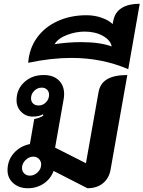

<svg xmlns="http://www.w3.org/2000/svg" viewBox="-20 -992 763 1021"><path d="M20 -87Q20 -139 53 -177Q86 -215 139 -226L162 -359Q174 -361 188 -366Q202 -371 211 -378L208 -384Q187 -372 155 -372Q118 -372 93 -397Q68 -422 68 -459Q68 -517 109 -555Q150 -593 212 -593Q263 -593 292 -565.5Q321 -538 321 -491Q321 -477 318 -462L273 -207L437 -124L504 -502Q512 -548 549.5 -570.5Q587 -593 657 -593L568 -90Q560 -44 527.5 -17.5Q495 9 445 9L265 -83Q249 -40 212 -15.5Q175 9 128 9Q81 9 50.5 -18Q20 -45 20 -87ZM241 -488Q241 -505 230 -515.5Q219 -526 202 -526Q179 -526 162 -509Q145 -492 145 -469Q145 -452 156 -441.5Q167 -431 185 -431Q208 -431 224.5 -448Q241 -465 241 -488ZM199 -117Q199 -135 187 -147Q175 -159 157 -159Q134 -159 115.5 -140.5Q97 -122 97 -99Q97 -81 109 -69.5Q121 -58 139 -58Q162 -58 180.5 -76Q199 -94 199 -117Z M440 -911Q483 -911 521 -897.5Q559 -884 579 -864L583 -884Q592 -928 628 -950Q664 -972 723 -972L662 -624Q523 -684 360 -684Q252 -684 130 -658Q135 -733 176 -790.5Q217 -848 286 -879.5Q355 -911 440 -911ZM412 -768Q511 -768 574 -745Q568 -778 527.5 -801Q487 -824 430 -824Q383 -824 336 -806Q289 -788 270 -757Q342 -768 412 -768Z"/></svg>

Font: K2D ExtraBold
Style: Italic
Weight: 800
Italic angle: -10°
Designer: Katatrad Aksorn Co.,Ltd.
Foundry: Cadson Demak Co.,Ltd.
Version: Version 1.000; ttfautohint (v1.6)